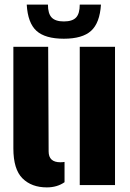

<svg xmlns="http://www.w3.org/2000/svg" viewBox="-20 -803 566 833"><path d="M38 -159V-600H189L191 -146Q191 -99 242 -99Q251 -99 260 -100.5V-12.5Q228 10 183 10Q117 10 77.5 -29.2Q38 -68.5 38 -159ZM326 0V-600H479V0ZM257 -635Q176 -635 138.2 -669.2Q100.5 -703.5 96 -783H188Q188 -744 204.2 -727Q220.5 -710 257 -710Q294 -710 310 -727Q326 -744 326 -783H418Q413 -703.5 375.2 -669.2Q337.5 -635 257 -635Z"/></svg>

Font: Big Shoulders Stencil Text Black
Style: Regular
Weight: 900
Designer: Patric King
Foundry: XO Type Co
Version: Version 1.000